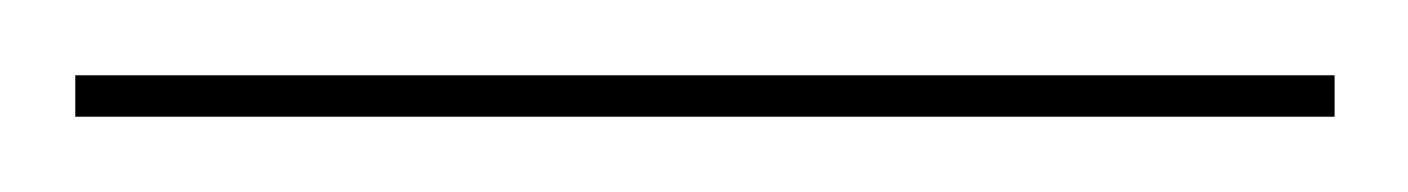

<svg xmlns="http://www.w3.org/2000/svg" viewBox="-20 1 374 51"><path d="M0 32H334.5V21H0Z"/></svg>

Font: Anybody Thin Condensed
Style: Regular
Weight: 100
Width: 3
Version: Version 1.113;gftools[0.9.25]